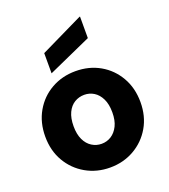

<svg xmlns="http://www.w3.org/2000/svg" viewBox="-140 -861 857 974"><g transform="rotate(-20 288.0 -374.0)"><path d="M288 12Q216 12 157.5 -21.5Q99 -55 65 -113.5Q31 -172 31 -248Q31 -324 65 -383Q99 -442 157.5 -475Q216 -508 288 -508Q361 -508 419 -475Q477 -442 511 -383Q545 -324 545 -248Q545 -172 511 -113.5Q477 -55 418.5 -21.5Q360 12 288 12ZM288 -116Q317 -116 340.5 -131Q364 -146 378.5 -175Q393 -204 393 -248Q393 -292 378.5 -321.5Q364 -351 340.5 -365.5Q317 -380 289 -380Q260 -380 236 -365.5Q212 -351 198 -321.5Q184 -292 184 -248Q184 -205 198 -175.5Q212 -146 236 -131Q260 -116 288 -116ZM171 -539V-648L402 -760H405V-644Z"/></g></svg>

Font: DM Sans 36pt Black
Style: Regular
Weight: 900
Designer: Colophon Foundry, Jonny Pinhorn
Foundry: Colophon Foundry
Version: Version 4.004;gftools[0.9.30]